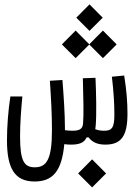

<svg xmlns="http://www.w3.org/2000/svg" viewBox="-20 -645 626 859"><path d="M134.8 167C215.8 167 256.8 120.6 267.6 0C277.3 1.5 287.6 2 298.8 2C331.5 2 356.9 -4.9 367.2 -30.3H376.5C394.5 -5.9 420.9 2 451.7 2C523.4 2 550.3 -38.1 550.3 -136.2C550.3 -187 546.4 -239.7 535.6 -307.1L480.5 -301.8C488.3 -236.3 491.7 -184.1 491.7 -131.3C491.7 -71.8 479.5 -60.1 445.3 -60.1C432.1 -60.1 418.9 -62 406.2 -66.9C407.2 -71.8 407.7 -77.1 408.2 -83.5C412.6 -134.3 410.2 -228.5 407.2 -296.9L350.6 -294.9C350.6 -289.1 351.1 -283.7 351.1 -277.8C353 -210 355 -130.9 351.6 -92.3C349.6 -68.4 336.4 -60.1 304.2 -60.1C292 -60.1 282.2 -61 270.5 -62.5C270.5 -66.9 270.5 -70.8 270.5 -75.2C270.5 -133.3 264.6 -221.7 259.3 -287.1L203.1 -283.7C208.5 -205.6 212.4 -135.3 212.4 -61.5C212.4 68.8 188 103.5 135.7 103.5C88.4 103.5 69.8 76.2 69.8 -34.2C69.8 -91.8 74.2 -152.8 80.1 -213.4H26.4C17.1 -154.3 11.2 -79.1 11.2 -17.6C11.2 106.4 44.4 167 134.8 167ZM440.4 -384.8 502 -446.3 440.4 -508.3 379.4 -446.8 318.4 -508.3 256.8 -446.3 318.4 -384.8 379.4 -445.8ZM392.1 193.4 454.6 130.9 392.1 67.9 329.6 130.9ZM380.4 -506.8 439.5 -565.9 380.4 -625.5 321.3 -565.9Z"/></svg>

Font: Cascadia Mono NF Light
Style: Regular
Weight: 300
Monospace: yes
Designer: Aaron Bell
Foundry: Saja Typeworks
Version: Version 2404.023